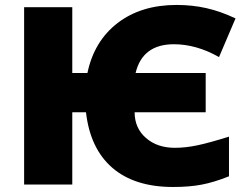

<svg xmlns="http://www.w3.org/2000/svg" viewBox="-20 -743 998 773"><path d="M680.2 -564.9Q553.7 -564.9 525.9 -449.2H808.1V-291H522Q522 -227.5 567.4 -187.7Q612.8 -147.9 684.1 -147.9Q727.5 -147.9 775.9 -158.2Q824.2 -168.5 901.9 -192.9V-33.2Q842.3 -9.3 792.7 0.2Q743.2 9.8 676.8 9.8Q521.5 9.8 432.1 -67.6Q342.8 -145 326.2 -291H271V0H77.1V-713.9H271V-449.2H332Q358.9 -577.6 453.6 -650.4Q548.3 -723.1 690.9 -723.1Q754.4 -723.1 811.3 -710.2Q868.2 -697.3 928.2 -668.9L861.8 -513.2Q770.5 -564.9 680.2 -564.9Z"/></svg>

Font: Black Ops One [rus by aLiNcE]
Style: Regular
Weight: 400
Designer: James Grieshaber
Foundry: James Grieshaber
Version: Version 1.002;May 25, 2024;FontCreator 13.0.0.2680 64-bit